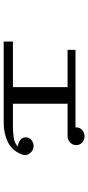

<svg xmlns="http://www.w3.org/2000/svg" viewBox="261 -771 478 1040"><g transform="rotate(90 500.0 -251.0)"><path d="M820 -146Q820 -140 819 -138Q800 -80 752 -56Q704 -32 647 -32H205V-82H452V-378H250V-421H670Q670 -422 670 -423Q670 -424 670 -425Q670 -445 684.5 -457.5Q699 -470 718 -470Q737 -470 751.5 -457.5Q766 -445 766 -425Q766 -405 751.5 -391.5Q737 -378 717 -378H542V-82H668Q694 -82 724.5 -86Q755 -90 774 -109Q755 -110 739.5 -120.5Q724 -131 724 -152Q724 -171 738.5 -182.5Q753 -194 770 -194Q790 -194 805 -180Q820 -166 820 -146Z"/></g></svg>

Font: Kaisei Decol Medium
Style: Regular
Weight: 500
Designer: Font-Kai, 金井和夫
Foundry: KAZUO KANAI
Version: Version 5.003